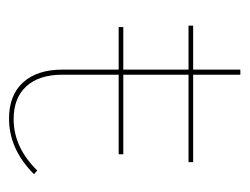

<svg xmlns="http://www.w3.org/2000/svg" viewBox="-82 -450 540 415"><g transform="rotate(90 187.5 -243.0)"><path d="M357 -47Q303 7 237 7Q186 7 158.5 -23.5Q131 -54 131 -108V-230H39V-240H131V-381H36V-391H131V-493H142V-391H331V-381H142V-240H314V-230H142V-108Q142 -58 167 -30.5Q192 -3 238 -3Q299 -3 349 -54Z"/></g></svg>

Font: Ysabeau Infant Hairline
Style: Regular
Weight: 100
Designer: Christian Thalmann (Catharsis Fonts)
Version: Version 0.003